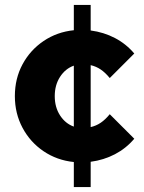

<svg xmlns="http://www.w3.org/2000/svg" viewBox="-20 -645 580 775"><path d="M278 110V9Q210 2 156 -34.5Q102 -71 71 -129Q40 -187 40 -257Q40 -328 71 -385.5Q102 -443 156 -479.5Q210 -516 278 -523V-625H346V-522Q399 -515 444 -491.5Q489 -468 522 -429L423 -330Q405 -352 386.5 -364.5Q368 -377 346 -382V-132Q368 -137 386.5 -149.5Q405 -162 423 -184L522 -85Q489 -46 444 -22.5Q399 1 346 8V110ZM201 -257Q201 -212 222.5 -179Q244 -146 278 -134V-380Q244 -368 222.5 -335Q201 -302 201 -257Z"/></svg>

Font: Red Hat Text VF
Style: Regular
Weight: 400
Designer: Pentagram, MCKL
Foundry: Pentagram, MCKL
Version: Version 1.023